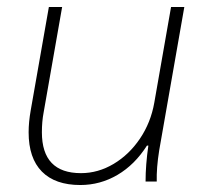

<svg xmlns="http://www.w3.org/2000/svg" viewBox="-20 -520 586 550"><path d="M62 -141Q62 -170 68 -204L120 -500H158L105 -198Q100 -172 100 -141Q100 -24 212 -24Q261 -24 305.5 -50.5Q350 -77 381 -123Q412 -169 422 -226L470 -500H508L436 -89Q428 -39 429 0H397Q397 -48 405 -103H401Q366 -48 316.5 -19Q267 10 210 10Q138 10 100 -28.5Q62 -67 62 -141Z"/></svg>

Font: Sarabun Thin
Style: Italic
Weight: 250
Italic angle: -10°
Designer: Suppakit Chalermlarp | Katatrad Co.,Ltd.
Foundry: Cadson Demak Co.,Ltd.
Version: Version 1.000; ttfautohint (v1.6)